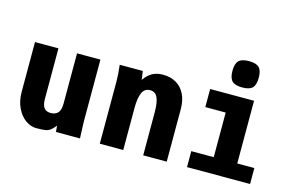

<svg xmlns="http://www.w3.org/2000/svg" viewBox="-99 -1044 1997 1297"><g transform="rotate(15 900.0 -395.0)"><path d="M69 -202.5V-550H233V-196.5Q233 -154.5 248 -134.5Q263 -114.5 295 -114.5Q328.5 -114.5 345.8 -134.5Q363 -154.5 363 -198.5V-550H526.5V-119Q526.5 -99 529 -45Q530 -28 531 0H363L359 -43Q339.5 -18.5 324.5 -7.8Q309.5 3 288.8 6.2Q268 9.5 226 9.5Q188.5 9.5 152.2 -16Q116 -41.5 92.5 -89.8Q69 -138 69 -202.5Z M661.5 -550H823L831 -490Q858 -528 888.8 -544.5Q919.5 -561 962.5 -561Q1015.5 -561 1055 -538Q1094.5 -515 1116 -471Q1137.5 -427 1137.5 -366V0H973V-301.5Q973 -369 957.5 -403.2Q942 -437.5 904.5 -437.5Q866.5 -437.5 850 -400.8Q833.5 -364 833.5 -293.5V0H669.5V-437Q669.5 -486 661.5 -550Z M1294 -550H1601V-111.5H1720.5V0H1279.5V-111.5H1436.5V-423.5H1294ZM1407.5 -708Q1407.5 -758.5 1428.5 -779.2Q1449.5 -800 1499.5 -800Q1550 -800 1570.8 -779.2Q1591.5 -758.5 1591.5 -708Q1591.5 -658 1570.8 -637Q1550 -616 1499.5 -616Q1449.5 -616 1428.5 -637Q1407.5 -658 1407.5 -708Z"/></g></svg>

Font: JuliaMono Black
Style: Regular
Weight: 900
Monospace: yes
Designer: cormullion
Foundry: corm
Version: Version 0.054; ttfautohint (v1.8.4)